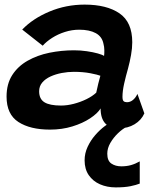

<svg xmlns="http://www.w3.org/2000/svg" viewBox="-20 -554 688 834"><path d="M587 147V243.5Q572 249.5 546.8 254.8Q521.5 260 482.5 260Q445 260 414.2 246.5Q383.5 233 365.5 206.8Q347.5 180.5 347.5 142.5Q347.5 112 360.5 84Q373.5 56 393.5 33Q413.5 10 435 -6Q456.5 -22 474 -28.5L528.5 -2Q511.5 6.5 492 25.2Q472.5 44 459.2 67Q446 90 446 113.5Q446 144.5 463.8 156.5Q481.5 168.5 507 168.5Q530 168.5 548.8 163.2Q567.5 158 587 147ZM197 9Q111 9 59.8 -24.2Q8.5 -57.5 8.5 -134.5Q8.5 -189.5 33.2 -228Q58 -266.5 100 -290.2Q142 -314 194.2 -324.8Q246.5 -335.5 301.5 -335.5Q330 -335.5 357.2 -331.5Q384.5 -327.5 405 -321.8Q425.5 -316 432 -311Q433.5 -321 433.2 -336Q433 -351 429.5 -363.5Q423.5 -395 396 -410Q368.5 -425 324 -425Q292.5 -425 262 -415.2Q231.5 -405.5 206.5 -389.5Q181.5 -373.5 165.5 -355.5L76.5 -425.5Q122.5 -473.5 194.8 -503.8Q267 -534 347.5 -534Q443.5 -534 499 -496Q554.5 -458 554.5 -370.5Q554.5 -345 549.2 -315.2Q544 -285.5 536 -256Q526.5 -223 519.2 -190.5Q512 -158 512 -133.5Q512 -119 517 -114.5Q522 -110 531.5 -110Q545.5 -110 557.2 -119.5Q569 -129 577 -146L607 -61.5Q594 -32 564.5 -14.2Q535 3.5 497 3.5Q457 3.5 437 -18.2Q417 -40 417 -83Q404 -61.5 371.5 -40Q339 -18.5 294.2 -4.8Q249.5 9 197 9ZM245 -95.5Q271.5 -95.5 300.5 -103Q329.5 -110.5 355.5 -123.2Q381.5 -136 398 -151.5Q402.5 -172.5 407 -191.2Q411.5 -210 416 -225Q405 -229.5 372.8 -235.8Q340.5 -242 301 -242Q275 -242 248.5 -237Q222 -232 199.5 -221.8Q177 -211.5 163.5 -195.5Q150 -179.5 150 -157.5Q150 -124 173 -109.8Q196 -95.5 245 -95.5Z"/></svg>

Font: Grandstander Thin SemiBold
Style: Italic
Weight: 600
Italic angle: -15°
Version: Version 1.200